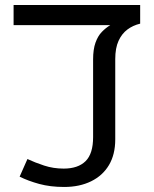

<svg xmlns="http://www.w3.org/2000/svg" viewBox="-20 -735 612 763"><path d="M235 8Q180 8 136 -4Q92 -16 58 -33L89 -103Q119 -89 155.5 -77Q192 -65 233 -65Q290 -65 320 -94.5Q350 -124 350 -190V-499Q350 -539 359.5 -565.5Q369 -592 384.5 -608Q400 -624 418 -635H34V-715H537V-641Q508 -634 486 -617.5Q464 -601 451 -572.5Q438 -544 438 -500V-181Q438 -121 413 -79Q388 -37 342 -14.5Q296 8 235 8Z"/></svg>

Font: tamil25
Style: Book
Weight: 400
Designer: Jelle Bosma - Monotype Design Team
Foundry: Monotype Imaging Inc.
Version: Version 2.003